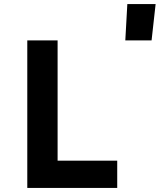

<svg xmlns="http://www.w3.org/2000/svg" viewBox="-20 -930 790 950"><path d="M730 -730 750 -910H610L600 -730ZM560 0V-135H265V-730H115V0Z"/></svg>

Font: Tekne LDO ExtraBold
Style: Regular
Weight: 800
Monospace: yes
Designer: Alessio Laiso, Mario Rullo, Paolo Rosset
Foundry: Alessio Laiso
Version: Version 1.000;hotconv 1.0.109;makeotfexe 2.5.65596